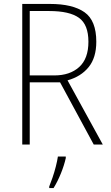

<svg xmlns="http://www.w3.org/2000/svg" viewBox="-20 -827 564 975"><path d="M234 -807Q349 -807 409 -765Q469 -723 469 -615Q469 -534 430 -486Q391 -438 323 -419L502 -93H456L285 -409H131V-93H93V-807ZM230 -771H131V-444H256Q335 -444 382 -486.5Q429 -529 429 -615Q429 -702 381 -736.5Q333 -771 230 -771ZM314 -24Q306 12 289.5 53Q273 94 252 128H230V120Q237 103 246.5 75.5Q256 48 263.5 18.5Q271 -11 274 -32H314Z"/></svg>

Font: Noto Sans Telugu UI SemiCondensed ExtraLight
Style: Regular
Weight: 200
Width: 4
Designer: Jelle Bosma - Monotype Design Team
Foundry: Monotype Imaging Inc.
Version: Version 2.005; ttfautohint (v1.8.4.7-5d5b)